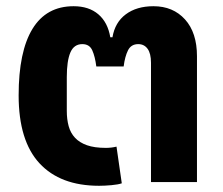

<svg xmlns="http://www.w3.org/2000/svg" viewBox="-20 -586 717 618"><path d="M299 12Q174 12 107 -60.5Q40 -133 40 -279Q40 -420 84.5 -493Q129 -566 217 -566Q266 -566 296.5 -540Q327 -514 335 -466H342Q350 -514 385 -540Q420 -566 474 -566Q537 -566 575.5 -523.5Q614 -481 614 -405V0H466V-384Q466 -414 455 -429Q444 -444 425 -444Q402 -444 392 -424Q382 -404 378 -372H290Q286 -404 277 -424Q268 -444 245 -444Q218 -444 206.5 -417Q195 -390 195 -338V-229Q195 -202 201 -180Q207 -158 221.5 -142.5Q236 -127 260 -118.5Q284 -110 321 -110Q338 -110 355 -114L372 4Q361 8 339 10Q317 12 299 12Z"/></svg>

Font: IBM Plex Thai
Style: Bold
Weight: 700
Designer: Mike Abbink, Paul van der Laan, Pieter van Rosmalen, Ben Mitchell, Mark Frömberg
Foundry: Bold Monday
Version: Version 1.0